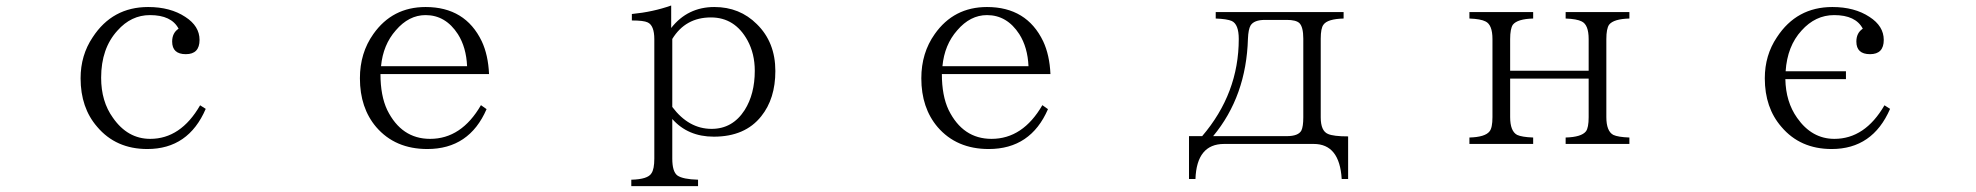

<svg xmlns="http://www.w3.org/2000/svg" viewBox="-20 -567 7040 684"><path d="M712.9 -179.2Q651.4 -36.1 504.9 -36.1Q393.1 -36.1 326.2 -115.2Q267.1 -183.1 267.1 -288.1Q267.1 -370.1 310.1 -434.1Q380.4 -542 507.8 -542Q586.9 -542 640.1 -506.8Q690.9 -474.1 690.9 -424.8Q690.9 -374 642.1 -374Q593.3 -374 593.3 -418.9Q593.3 -449.7 616.2 -464.8Q590.8 -513.2 514.2 -513.2Q447.3 -513.2 398.4 -458Q340.3 -394.5 340.3 -290Q340.3 -205.6 382.3 -147.5Q434.6 -72.3 515.1 -72.3Q624 -72.3 692.9 -191.9Z M1713.4 -178.2Q1651.9 -36.1 1502.4 -36.1Q1387.7 -36.1 1320.3 -114.3Q1262.2 -182.6 1262.2 -288.1Q1262.2 -378.4 1310.1 -445.8Q1377.9 -542 1496.1 -542Q1637.7 -542 1696.3 -419.9Q1719.2 -371.1 1722.2 -303.2H1335.4Q1335.4 -226.1 1359.4 -175.3Q1410.2 -72.3 1512.2 -72.3Q1624 -72.3 1693.4 -192.4ZM1644 -331.1Q1641.1 -398.4 1611.3 -445.3Q1567.4 -513.2 1496.1 -513.2Q1436.5 -513.2 1390.1 -459Q1344.7 -407.7 1337.4 -331.1Z M2229 96.2V73.2Q2288.1 71.8 2300.8 50.3Q2311 35.6 2311 -2V-427.2Q2311 -476.6 2287.1 -487.3Q2272.9 -494.1 2231 -494.1V-517.1Q2306.2 -524.4 2371.1 -547.4V-467.3Q2429.7 -542 2524.9 -542Q2615.2 -542 2676.3 -481Q2742.2 -416.5 2742.2 -314Q2742.2 -215.3 2691.9 -152.8Q2634.3 -80.1 2522.9 -80.1Q2430.7 -80.1 2375 -143.1V-2Q2375 44.4 2393.1 58.1Q2412.6 71.8 2466.8 73.2V96.2ZM2375 -186Q2433.6 -107.9 2515.1 -107.9Q2589.8 -107.9 2632.8 -174.8Q2668.9 -231.9 2668.9 -314.9Q2668.9 -375.5 2643.1 -422.9Q2598.1 -504.9 2512.7 -504.9Q2421.9 -504.9 2375 -428.2Z M3713.4 -178.2Q3651.9 -36.1 3502.4 -36.1Q3387.7 -36.1 3320.3 -114.3Q3262.2 -182.6 3262.2 -288.1Q3262.2 -378.4 3310.1 -445.8Q3377.9 -542 3496.1 -542Q3637.7 -542 3696.3 -419.9Q3719.2 -371.1 3722.2 -303.2H3335.4Q3335.4 -226.1 3359.4 -175.3Q3410.2 -72.3 3512.2 -72.3Q3624 -72.3 3693.4 -192.4ZM3644 -331.1Q3641.1 -398.4 3611.3 -445.3Q3567.4 -513.2 3496.1 -513.2Q3436.5 -513.2 3390.1 -459Q3344.7 -407.7 3337.4 -331.1Z M4311 -523.9H4766.6V-501Q4709 -499.5 4694.8 -479Q4685.1 -466.3 4685.1 -429.2V-148.9Q4685.1 -100.6 4710.9 -89.8Q4730.5 -81.1 4782.7 -81.1V70.8H4759.8Q4752.4 -54.2 4660.2 -54.2H4340.8Q4243.2 -54.2 4238.8 70.8H4215.8V-82H4262.7Q4393.1 -234.4 4393.1 -428.2Q4393.1 -480.5 4368.2 -492.2Q4351.6 -499.5 4311 -501ZM4301.8 -82H4564Q4605.5 -82 4616.2 -102.1Q4623 -116.2 4623 -148.9V-429.2Q4623 -471.2 4608.9 -484.9Q4596.7 -496.1 4564 -496.1H4486.8Q4447.3 -496.1 4435.1 -476.1Q4427.2 -462.4 4425.8 -429.2Q4419.9 -224.1 4301.8 -82Z M5214.8 -523.9H5441.9V-501Q5385.7 -499.5 5369.6 -479Q5359.9 -464.8 5359.9 -427.7V-314.9H5639.6V-427.7Q5639.6 -479 5614.7 -490.7Q5597.7 -499.5 5557.6 -501V-523.9H5784.7V-501Q5728.5 -499.5 5712.4 -479Q5702.6 -464.8 5702.6 -427.7V-149.9Q5702.6 -99.6 5727.5 -86.4Q5744.1 -78.6 5784.7 -77.1V-54.2H5557.6V-77.1Q5613.8 -78.6 5629.9 -99.1Q5639.6 -111.8 5639.6 -149.9V-287.1H5359.9V-149.9Q5359.9 -99.6 5384.8 -86.4Q5401.4 -78.6 5441.9 -77.1V-54.2H5214.8V-77.1Q5271 -78.6 5286.6 -99.1Q5296.9 -111.8 5296.9 -149.9V-427.7Q5296.9 -479 5272 -490.7Q5254.9 -499.5 5214.8 -501Z M6341.3 -313H6556.2V-285.2H6340.3Q6341.8 -204.1 6382.3 -147Q6434.6 -72.3 6515.1 -72.3Q6624 -72.3 6693.4 -191.9L6713.4 -179.2Q6651.4 -36.1 6505.4 -36.1Q6393.1 -36.1 6326.2 -115.2Q6267.1 -183.1 6267.1 -288.1Q6267.1 -370.1 6310.1 -434.1Q6380.4 -542 6507.8 -542Q6586.9 -542 6640.1 -506.8Q6690.9 -474.1 6690.9 -424.8Q6690.9 -374 6642.1 -374Q6593.3 -374 6593.3 -418.9Q6593.3 -449.7 6616.2 -464.8Q6590.8 -513.2 6514.2 -513.2Q6447.3 -513.2 6397.9 -458Q6347.2 -402.8 6341.3 -313Z"/></svg>

Font: I.Ming
Style: Regular
Weight: 400
Designer: Ichiten Fonts Project
Version: Version 5.10 Mar 24, 2018